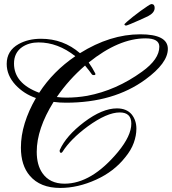

<svg xmlns="http://www.w3.org/2000/svg" viewBox="-20 -851 847 946"><path d="M277 75Q178 75 127 15Q83 -36 83 -124Q83 -183 102 -244.5Q121 -306 157 -368Q98 -388 56 -433Q13 -480 13 -536Q13 -601 72 -634Q119 -660 182 -660Q292 -660 374 -589Q523 -682 671 -682Q807 -682 807 -610Q807 -540 696 -459Q540 -345 305 -345Q289 -345 273.5 -346Q258 -347 244 -349Q161 -216 161 -103Q161 -38 189 2Q225 54 298 54Q431 54 561 -102Q627 -182 627 -242Q627 -297 570 -297Q507 -297 412 -228Q328 -166 288 -103Q285 -98 281 -98Q274 -98 274 -108Q274 -112 275 -113Q306 -182 394 -249Q484 -317 556 -317Q604 -317 629 -287Q652 -258 652 -217Q652 -183 639 -147Q626 -111 597 -76Q542 -6 454 34Q364 75 277 75ZM307 -370Q358 -370 410 -379Q553 -406 680 -498Q765 -559 765 -621Q765 -662 697 -662Q565 -662 417 -543Q426 -530 434 -517Q442 -504 449 -490Q453 -483 445 -481H442Q434 -481 431 -487Q426 -494 418 -504.5Q410 -515 399 -528Q318 -458 260 -373Q284 -370 307 -370ZM173 -394Q242 -500 351 -574Q265 -642 170 -642Q123 -642 89 -619Q49 -591 49 -538Q49 -440 173 -394ZM601 -725Q593 -726 593 -732Q593 -733 605 -743.5Q617 -754 635 -768.5Q653 -783 672.5 -797Q692 -811 707 -821Q722 -831 726 -831Q742 -831 742 -812Q742 -788 709 -771Q692 -763 667.5 -752Q643 -741 623.5 -733Q604 -725 601 -725Z"/></svg>

Font: Carattere
Style: Regular
Weight: 400
Designer: Robert E. Leuschke
Foundry: Robert E. Leuschke
Version: Version 1.010; ttfautohint (v1.8.3)